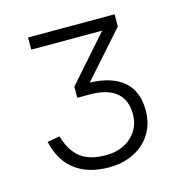

<svg xmlns="http://www.w3.org/2000/svg" viewBox="-77 -792 578 603"><g transform="rotate(-15 212.0 -490.0)"><path d="M363.5 -403Q363.5 -371 352 -344.8Q340.5 -318.5 320 -299.8Q299.5 -281 270.5 -270.5Q241.5 -260 207 -260Q140 -260 97.5 -291.5Q55 -323 40 -387.5L80.5 -394.5Q94.5 -346 124 -322.8Q153.5 -299.5 207.5 -299.5Q233 -299.5 254 -307.2Q275 -315 290 -328.8Q305 -342.5 313.2 -361.2Q321.5 -380 321.5 -402Q321.5 -449 292.5 -473Q263.5 -497 207 -497H166V-533L296 -680.5H65.5V-720H347V-680.5L216 -533Q287.5 -531 325.5 -498.5Q363.5 -466 363.5 -403Z"/></g></svg>

Font: Vela Sans ExtLt
Style: Regular
Weight: 200
Designer: Principal design: Mikhail Sharanda - project Manrope.
Design modification: Ravid Balaliev
Foundry: Mikhail Sharanda
Version: Version 1.001